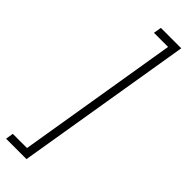

<svg xmlns="http://www.w3.org/2000/svg" viewBox="-302 -781 929 929"><g transform="rotate(45 162.5 -316.5)"><path d="M1 137.2 7.3 97.7H104.5L241.2 -731H144.5L151.4 -771.5H291L140.6 137.2Z"/></g></svg>

Font: Inter 16pt ExtraLight
Style: Italic
Weight: 250
Italic angle: -9.3988°
Version: Version 4.001;git-66647c0bb